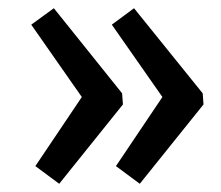

<svg xmlns="http://www.w3.org/2000/svg" viewBox="-20 -479 538 467"><path d="M179 -243 56 -419 111 -459 277 -252 279 -225 124 -32 66 -75ZM375 -243 252 -419 306 -459 473 -252 475 -225 320 -32 262 -75Z"/></svg>

Font: Taylor Sans Upright Semi Bold
Style: Regular
Weight: 600
Italic angle: -8°
Designer: Natanael Gama
Version: Version 1.001 September 8, 2015